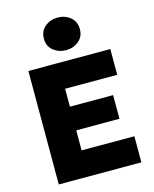

<svg xmlns="http://www.w3.org/2000/svg" viewBox="-138 -1053 918 1144"><g transform="rotate(-15 321.0 -481.0)"><path d="M79.5 0V-700H585V-541H263.5V-430.5H530V-284.5H263.5V-161H589V0ZM329.5 -761.5Q285 -761.5 251.8 -788Q218.5 -814.5 218.5 -861.5Q218.5 -908.5 251.5 -935.5Q284.5 -962.5 329.5 -962.5Q375 -962.5 407.8 -935.5Q440.5 -908.5 440.5 -861.5Q440.5 -815.5 407.5 -788.5Q374.5 -761.5 329.5 -761.5Z"/></g></svg>

Font: Geologica Roman ExtraBold
Style: Regular
Weight: 800
Designer: Sindre Bremnes, Frode Helland
Foundry: Monokrom Skriftforlag AS
Version: Version 1.010;gftools[0.9.28]